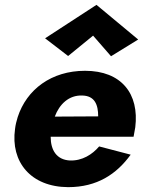

<svg xmlns="http://www.w3.org/2000/svg" viewBox="-20 -762 596 792"><path d="M364 -615 438 -530 550 -599 378 -742 166 -604 261 -531ZM519 -124 389 -158C361 -125 319 -98 268 -100C214 -103 189 -142 189 -198H531C534 -213 536 -227 538 -237C555 -375 481 -470 331 -470C192 -470 90 -393 53 -279C48 -263 44 -247 42 -230C23 -94 107 9 261 10C381 10 461 -44 519 -124ZM319 -368C371 -367 385 -330 385 -282L206 -281C225 -332 264 -370 319 -368Z"/></svg>

Font: Jost*
Style: Bold Italic
Weight: 700
Italic angle: -10°
Version: Version 3.7